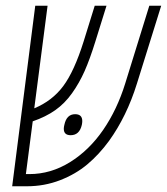

<svg xmlns="http://www.w3.org/2000/svg" viewBox="-20 -650 582 670"><path d="M73.7 0H22.5L103 -629.9H146L99.6 -272Q162.1 -297.9 200.7 -349.6Q239.3 -401.4 272 -505.9L310.5 -629.9H351.6L313 -505.9Q293.9 -444.3 275.4 -402.3Q256.8 -360.4 231.4 -324.7Q206.1 -289.1 172.9 -265.6Q139.6 -242.2 94.2 -226.6L70.3 -42.5H82.5Q157.2 -42.5 224.4 -84.2Q291.5 -126 340.1 -196.8Q388.7 -267.6 417 -358.9L501 -629.9H542.5L458 -358.9Q422.4 -244.1 360.4 -158.2Q325.7 -110.8 284.7 -76.4Q243.7 -42 189.2 -21Q134.8 0 73.7 0ZM242.2 -251.5Q267.1 -251.5 267.1 -227.5Q267.1 -221.7 265.6 -214.4Q257.3 -178.2 226.6 -178.2Q202.6 -178.2 202.6 -200.7Q202.6 -206.5 204.6 -214.4Q212.4 -251.5 242.2 -251.5Z"/></svg>

Font: Open Sans Hebrew Condensed Light
Style: Italic
Weight: 300
Width: 3
Italic angle: -12°
Foundry: Ascender Corporation, Yanek Iontef
Version: Version 2.001;PS 002.001;hotconv 1.0.70;makeotf.lib2.5.58329